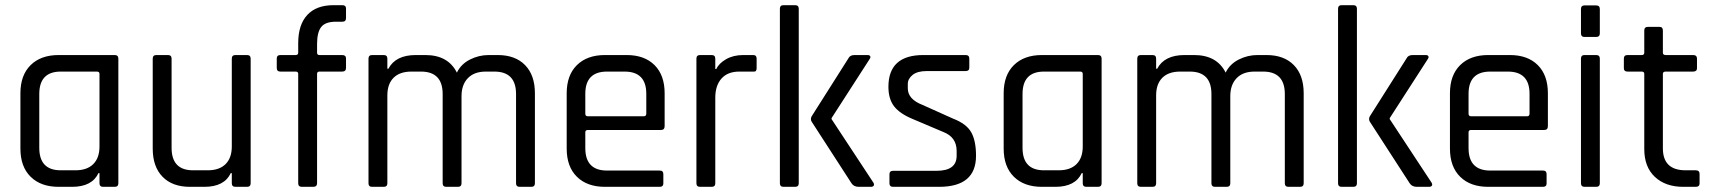

<svg xmlns="http://www.w3.org/2000/svg" viewBox="-20 -723 6634 743"><path d="M259 0H207Q138 0 98.5 -39Q59 -78 59 -148V-362Q59 -432 98.5 -471Q138 -510 207 -510H424Q438 -510 438 -496V-14Q438 0 424 0H379Q365 0 365 -14V-53H361Q336 0 259 0ZM365 -156V-437Q365 -446 355 -446H215Q132 -446 132 -359V-151Q132 -64 215 -64H272Q317 -64 341 -88Q365 -112 365 -156Z M771 0H715Q647 0 609 -39Q571 -78 571 -148V-496Q571 -510 585 -510H630Q644 -510 644 -496V-151Q644 -64 727 -64H784Q829 -64 853 -88Q877 -112 877 -156V-496Q877 -510 891 -510H936Q950 -510 950 -496V-14Q950 0 936 0H891Q877 0 877 -14V-53H873Q848 0 771 0Z M1216 -510H1304Q1319 -510 1319 -497V-460Q1319 -446 1304 -446H1216Q1207 -446 1207 -437V-14Q1207 0 1192 0H1148Q1134 0 1134 -14V-437Q1134 -446 1124 -446H1065Q1051 -446 1051 -460V-497Q1051 -510 1065 -510H1124Q1134 -510 1134 -519V-556Q1134 -627 1169 -665Q1204 -703 1271 -703H1305Q1319 -703 1319 -690V-653Q1319 -639 1305 -639H1280Q1239 -639 1223 -618.5Q1207 -598 1207 -553V-519Q1207 -510 1216 -510Z M1465 0H1420Q1406 0 1406 -14V-496Q1406 -510 1420 -510H1465Q1479 -510 1479 -496V-457H1483Q1511 -510 1589 -510H1626Q1714 -510 1748 -442Q1764 -475 1798.5 -492.5Q1833 -510 1871 -510H1906Q1974 -510 2012 -471Q2050 -432 2050 -362V-14Q2050 0 2036 0H1991Q1977 0 1977 -14V-359Q1977 -446 1893 -446H1860Q1815 -446 1790.5 -420.5Q1766 -395 1766 -351V-14Q1766 0 1752 0H1707Q1693 0 1693 -14V-359Q1693 -446 1609 -446H1572Q1527 -446 1503 -422Q1479 -398 1479 -354V-14Q1479 0 1465 0Z M2533 0H2321Q2252 0 2212.5 -39Q2173 -78 2173 -148V-362Q2173 -432 2212.5 -471Q2252 -510 2321 -510H2405Q2474 -510 2513 -471Q2552 -432 2552 -362V-235Q2552 -220 2538 -220H2255Q2245 -220 2245 -211V-150Q2245 -63 2329 -63H2533Q2547 -63 2547 -49V-13Q2547 0 2533 0ZM2255 -273H2471Q2481 -273 2481 -283V-360Q2481 -446 2397 -446H2329Q2245 -446 2245 -360V-283Q2245 -273 2255 -273Z M2734 0H2689Q2675 0 2675 -14V-496Q2675 -510 2689 -510H2734Q2748 -510 2748 -496V-456H2752Q2762 -478 2790 -494Q2818 -510 2856 -510H2895Q2908 -510 2908 -496V-459Q2908 -452 2905 -448.5Q2902 -445 2895 -446H2841Q2796 -446 2772 -419Q2748 -392 2748 -345V-14Q2748 0 2734 0Z M3287 -510H3337Q3345 -510 3347.5 -505.5Q3350 -501 3345 -494L3198 -266V-262L3360 -16Q3364 -9 3361 -4.5Q3358 0 3350 0H3303Q3284 0 3275 -14L3121 -252Q3115 -262 3121 -273L3263 -497Q3269 -510 3287 -510ZM3057 0H3012Q2998 0 2998 -14V-689Q2998 -703 3012 -703H3057Q3071 -703 3071 -689V-14Q3071 0 3057 0Z M3614 0H3436Q3422 0 3422 -14V-49Q3422 -62 3436 -62H3604Q3682 -62 3682 -120V-139Q3682 -192 3631 -212L3513 -262Q3462 -283 3440 -311.5Q3418 -340 3418 -387Q3418 -510 3553 -510H3717Q3731 -510 3731 -496V-461Q3731 -448 3717 -448H3566Q3530 -448 3511.5 -433Q3493 -418 3493 -398V-381Q3493 -339 3550 -317L3668 -264Q3720 -244 3738.5 -211Q3757 -178 3757 -120Q3757 0 3614 0Z M4064 0H4012Q3943 0 3903.5 -39Q3864 -78 3864 -148V-362Q3864 -432 3903.5 -471Q3943 -510 4012 -510H4229Q4243 -510 4243 -496V-14Q4243 0 4229 0H4184Q4170 0 4170 -14V-53H4166Q4141 0 4064 0ZM4170 -156V-437Q4170 -446 4160 -446H4020Q3937 -446 3937 -359V-151Q3937 -64 4020 -64H4077Q4122 -64 4146 -88Q4170 -112 4170 -156Z M4440 0H4395Q4381 0 4381 -14V-496Q4381 -510 4395 -510H4440Q4454 -510 4454 -496V-457H4458Q4486 -510 4564 -510H4601Q4689 -510 4723 -442Q4739 -475 4773.5 -492.5Q4808 -510 4846 -510H4881Q4949 -510 4987 -471Q5025 -432 5025 -362V-14Q5025 0 5011 0H4966Q4952 0 4952 -14V-359Q4952 -446 4868 -446H4835Q4790 -446 4765.5 -420.5Q4741 -395 4741 -351V-14Q4741 0 4727 0H4682Q4668 0 4668 -14V-359Q4668 -446 4584 -446H4547Q4502 -446 4478 -422Q4454 -398 4454 -354V-14Q4454 0 4440 0Z M5447 -510H5497Q5505 -510 5507.5 -505.5Q5510 -501 5505 -494L5358 -266V-262L5520 -16Q5524 -9 5521 -4.5Q5518 0 5510 0H5463Q5444 0 5435 -14L5281 -252Q5275 -262 5281 -273L5423 -497Q5429 -510 5447 -510ZM5217 0H5172Q5158 0 5158 -14V-689Q5158 -703 5172 -703H5217Q5231 -703 5231 -689V-14Q5231 0 5217 0Z M5951 0H5739Q5670 0 5630.5 -39Q5591 -78 5591 -148V-362Q5591 -432 5630.5 -471Q5670 -510 5739 -510H5823Q5892 -510 5931 -471Q5970 -432 5970 -362V-235Q5970 -220 5956 -220H5673Q5663 -220 5663 -211V-150Q5663 -63 5747 -63H5951Q5965 -63 5965 -49V-13Q5965 0 5951 0ZM5673 -273H5889Q5899 -273 5899 -283V-360Q5899 -446 5815 -446H5747Q5663 -446 5663 -360V-283Q5663 -273 5673 -273Z M6098 -594V-688Q6098 -702 6111 -702H6157Q6171 -702 6171 -688V-594Q6171 -580 6157 -580H6111Q6098 -580 6098 -594ZM6098 -14V-496Q6098 -510 6111 -510H6157Q6171 -510 6171 -496V-14Q6171 0 6157 0H6112Q6098 0 6098 -14Z M6333 -446H6278Q6264 -446 6264 -459V-496Q6264 -510 6278 -510H6333Q6343 -510 6343 -519V-605Q6343 -619 6357 -619H6402Q6415 -619 6415 -605V-519Q6415 -510 6426 -510H6532Q6547 -510 6547 -496V-459Q6547 -446 6532 -446H6426Q6415 -446 6415 -437V-149Q6415 -64 6503 -64H6542Q6557 -64 6557 -50V-13Q6557 0 6542 0H6494Q6425 0 6384 -38.5Q6343 -77 6343 -146V-437Q6343 -446 6333 -446Z"/></svg>

Font: Rajdhani Medium
Style: Regular
Weight: 500
Designer: Satya Rajpurohit, Jyotish Sonowal
Foundry: Indian Type Foundry
Version: Version 1.201 February 1, 2022